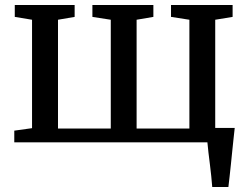

<svg xmlns="http://www.w3.org/2000/svg" viewBox="-20 -573 1002 773"><path d="M834.5 180Q833 159.5 830.5 136Q828 112.5 825 88Q822 63.5 819.2 40.8Q816.5 18 815 0L770 -58H925Q923 -38 920.2 -14Q917.5 10 915 35.8Q912.5 61.5 909.8 87.2Q907 113 904.5 136.8Q902 160.5 899.5 180ZM37.5 0V-47L109 -57V-493.5L39.5 -505V-553H280.5V-505L213.5 -493.5V-55.5H426V-493.5L352 -505V-553H597.5V-505L530 -493.5V-55.5H742.5V-493.5L668.5 -505V-553H916.5V-505L846.5 -493.5V-57L918.5 -47V0Z"/></svg>

Font: Merriweather 24pt
Style: Regular
Weight: 400
Designer: Eben Sorkin
Foundry: Eben Sorkin
Version: Version 2.100